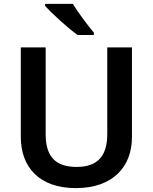

<svg xmlns="http://www.w3.org/2000/svg" viewBox="-20 -958 787 988"><path d="M355 -938H212V-928C244 -891 330 -813 379 -778H463V-790C432 -827 382 -893 355 -938ZM659 -252V-714H532V-268C532 -158 485 -99 374 -99C268 -99 215 -150 215 -267V-714H87V-254C87 -95 185 10 370 10C565 10 659 -104 659 -252Z"/></svg>

Font: Noto Sans Telugu SemiBold
Style: Regular
Weight: 600
Designer: Jelle Bosma - Monotype Design Team
Foundry: Monotype Imaging Inc.
Version: Version 2.005